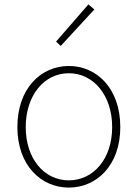

<svg xmlns="http://www.w3.org/2000/svg" viewBox="-20 -840 626 873"><path d="M293 13C419 13 527 -88 527 -262C527 -439 419 -540 293 -540C167 -540 59 -439 59 -262C59 -88 167 13 293 13ZM293 -20C181 -20 97 -118 97 -262C97 -407 181 -507 293 -507C405 -507 490 -407 490 -262C490 -118 405 -20 293 -20ZM256 -631 409 -797 382 -820 235 -651Z"/></svg>

Font: Source Han Sans JP ExtraLight
Style: Regular
Weight: 250
Designer: Ryoko NISHIZUKA 西塚涼子 (kana, bopomofo & ideographs); Paul D. Hunt (Latin, Greek & Cyrillic); Sandoll Communications 산돌커뮤니
Foundry: Adobe
Version: Version 2.001;hotconv 1.0.107;makeotfexe 2.5.65593